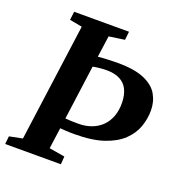

<svg xmlns="http://www.w3.org/2000/svg" viewBox="-139 -854 898 965"><g transform="rotate(20 310.5 -371.5)"><path d="M-5 0 -0.5 -42.5 69.5 -56.5 155 -685.5 88 -698 93.5 -743H387L382 -698L298.5 -686L282.5 -571.5Q307.5 -574 335.2 -575.2Q363 -576.5 389 -576.5Q477.5 -576.5 529.5 -554.2Q581.5 -532 603.8 -493.8Q626 -455.5 626 -408Q626 -363.5 610.8 -320.5Q595.5 -277.5 559 -242.5Q522.5 -207.5 460.5 -186.5Q398.5 -165.5 304.5 -165.5Q277.5 -165.5 258 -166.8Q238.5 -168 228 -169L212.5 -56.5L296 -42.5L293 0ZM275 -515.5 235.5 -224Q251.5 -222.5 269 -222Q286.5 -221.5 306 -221.5Q344.5 -221.5 376.2 -233.5Q408 -245.5 430.5 -268Q453 -290.5 465 -323.2Q477 -356 476 -397.5Q475 -437.5 461.2 -465.5Q447.5 -493.5 419.2 -508.2Q391 -523 347.5 -523Q333.5 -523 312 -521Q290.5 -519 275 -515.5Z"/></g></svg>

Font: Merriweather 36pt
Style: Bold Italic
Weight: 700
Italic angle: -7.8°
Version: Version 2.101